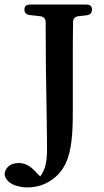

<svg xmlns="http://www.w3.org/2000/svg" viewBox="-68 -655 455 841"><path d="M310 -635Q335 -635 335 -613Q335 -591 311 -588L276 -584Q252 -581 252 -558Q252 -534 251.5 -510Q251 -486 251 -462V-194Q251 -155 250.5 -124Q250 -93 248 -68Q246 -40 241.5 -12.5Q237 15 228 40.5Q219 66 203.5 88.5Q188 111 164 129Q115 166 51 166Q27 166 0 157.5Q-27 149 -41 128Q-51 112 -46 97Q-39 77 -23 68Q-7 59 14 59Q32 59 48.5 66.5Q65 74 83 92L108 118Q125 95 131.5 67.5Q138 40 138 -3Q138 -27 137.5 -66.5Q137 -106 136 -173Q134 -269 133 -364.5Q132 -460 132 -557Q132 -581 108 -584L63 -589Q39 -592 39 -613Q39 -635 64 -635Z"/></svg>

Font: Song Myung
Style: Regular
Weight: 400
Designer: JIKJI
Foundry: JIKJI
Version: Version 1.00